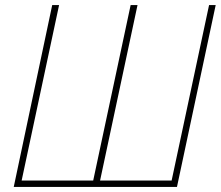

<svg xmlns="http://www.w3.org/2000/svg" viewBox="-20 -734 867 754"><path d="M34 0 185 -714H212L65 -25H346L493 -714H520L373 -25H654L801 -714H827L675 0Z"/></svg>

Font: Noto Sans SemiCondensed Thin
Style: Italic
Weight: 100
Width: 4
Italic angle: -12°
Designer: Monotype Design Team
Foundry: Monotype Imaging Inc.
Version: Version 2.013; ttfautohint (v1.8.4.7-5d5b)